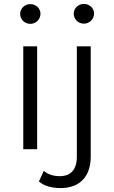

<svg xmlns="http://www.w3.org/2000/svg" viewBox="-20 -763 583 982"><path d="M179 165C204 188 246 199 290 199C389 199 444 138 444 39V-526H373V39C373 104 342 138 286 138C252 138 225 129 204 111ZM99 -526V0H170V-526ZM83 -692C83 -664 106 -641 135 -641C164 -641 187 -664 187 -693C187 -720 164 -742 135 -742C106 -742 83 -719 83 -692ZM357 -693C357 -665 380 -642 409 -642C438 -642 461 -665 461 -694C461 -721 438 -743 409 -743C380 -743 357 -720 357 -693Z"/></svg>

Font: Malon Grotesk
Style: Regular
Weight: 400
Designer: Julieta Ulanovsky
Foundry: Julieta Ulanovsky
Version: Version 7.200